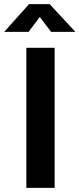

<svg xmlns="http://www.w3.org/2000/svg" viewBox="-65 -916 387 936"><path d="M63.4 0V-683H201.4V0ZM-44.6 -760.6 76.8 -896H176.9L302.5 -760.6H184.2L129 -833.1L74.3 -760.6Z"/></svg>

Font: Cairo
Style: Regular
Weight: 400
Designer: Mohamed Gaber, Accademia di Belle Arti di Urbino
Foundry: Kief Type Foundry, Accademia di Belle Arti di Urbino
Version: Version 3.120